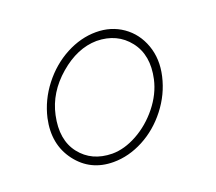

<svg xmlns="http://www.w3.org/2000/svg" viewBox="-86 -557 772 687"><g transform="rotate(-20 300.0 -214.0)"><path d="M238.8 15.6Q151.4 15.6 100.3 -51.8Q49.3 -119.1 69.8 -213.4Q84.5 -277.3 125.7 -330.3Q167 -383.3 223.1 -413.1Q279.3 -442.9 337.4 -442.9Q394.5 -442.9 438.5 -412.4Q482.4 -381.8 501.5 -328.6Q520.5 -275.4 506.3 -213.4Q491.7 -149.4 450.4 -96.4Q409.2 -43.5 353 -13.9Q296.9 15.6 238.8 15.6ZM244.6 -14.2Q291 -14.2 340.1 -41.3Q389.2 -68.4 426.3 -114.7Q463.4 -161.1 475.1 -213.4Q494.1 -299.8 450.4 -355.7Q406.7 -411.6 328.6 -412.6Q254.9 -411.6 186.3 -352.5Q117.7 -293.5 100.6 -213.4Q81.5 -124.5 124.3 -69.8Q167 -15.1 244.6 -14.2Z"/></g></svg>

Font: Compagnon Light Italic
Style: Regular
Weight: 400
Italic angle: -12°
Designer: Valentin Papon
Foundry: Velvetyne Type Foundry
Version: Version 1.000;PS 001.000;hotconv 1.0.88;makeotf.lib2.5.64775